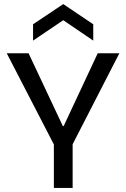

<svg xmlns="http://www.w3.org/2000/svg" viewBox="-20 -921 618 941"><path d="M244 0V-213L13 -660H120L288 -303H292L459 -660H565L336 -214V0ZM142 -722V-802L290 -901L437 -802V-722L290 -822Z"/></svg>

Font: Bricolage Grotesque 17pt
Style: Regular
Weight: 400
Version: Version 1.001;gftools[0.9.33.dev8+g029e19f]